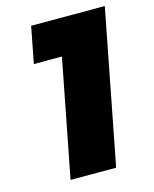

<svg xmlns="http://www.w3.org/2000/svg" viewBox="-107 -773 678 846"><g transform="rotate(-15 231.5 -350.5)"><path d="M117 -701H453L317 0H109L213 -535H85Z"/></g></svg>

Font: TypoPRO Montserrat Alternates
Style: Italic
Weight: 800
Italic angle: -11.3°
Designer: Julieta Ulanovsky
Foundry: Julieta Ulanovsky
Version: Version 6.001